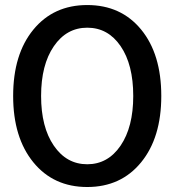

<svg xmlns="http://www.w3.org/2000/svg" viewBox="-20 -730 690 762"><path d="M32.2 -349.1Q32.2 -514.6 112.3 -612.3Q192.4 -710 326.2 -710Q460.4 -710 540.3 -612.5Q620.1 -515.1 620.1 -349.1Q620.1 -183.6 540 -85.7Q460 12.2 326.2 12.2Q192.4 12.2 112.3 -85.9Q32.2 -184.1 32.2 -349.1ZM508.8 -349.1Q508.8 -473.6 458.7 -546.9Q408.7 -620.1 326.2 -620.1Q244.1 -620.1 193.6 -546.4Q143.1 -472.7 143.1 -349.1Q143.1 -225.6 193.6 -151.9Q244.1 -78.1 326.2 -78.1Q408.2 -78.1 458.5 -151.9Q508.8 -225.6 508.8 -349.1Z"/></svg>

Font: Azeret Mono
Style: Regular
Weight: 400
Designer: Martin Vácha
Foundry: Displaay
Version: Version 1.002